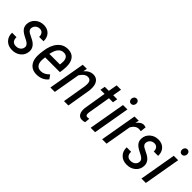

<svg xmlns="http://www.w3.org/2000/svg" viewBox="134 -1658 2604 2604"><g transform="rotate(45 1436.0 -355.5)"><path d="M286.6 -139.2Q293 -185.5 234.9 -216.3L169.4 -250.5Q118.7 -278.8 98.4 -310.5Q78.1 -342.3 80.6 -384.3Q84.5 -451.2 135.3 -495.1Q186 -539.1 259.3 -538.1Q330.1 -536.1 370.1 -491.5Q410.2 -446.8 407.2 -377.4H323.7Q324.7 -417 306.2 -439.7Q287.6 -462.4 254.4 -463.4Q216.8 -463.4 192.4 -442.1Q168 -420.9 163.1 -387.2Q157.2 -347.7 201.7 -322.3L284.2 -280.3Q375.5 -229.5 370.6 -145.5Q365.7 -73.7 313 -31Q260.3 11.7 184.6 9.8Q111.8 8.8 66.4 -37.8Q21 -84.5 23.9 -158.2L108.9 -157.7Q107.9 -111.8 128.9 -88.1Q149.9 -64.5 188.5 -64.5Q229 -64.5 255.6 -85Q282.2 -105.5 286.6 -139.2Z M655.3 9.8Q566.4 8.8 522.5 -54.2Q478.5 -117.2 490.2 -226.1L496.6 -278.3Q511.7 -401.4 571.5 -470.9Q631.3 -540.5 723.6 -538.1Q798.8 -536.1 836.7 -486.6Q874.5 -437 872.6 -347.2L868.2 -288.6L860.8 -238.3L577.6 -238.8Q571.3 -194.8 571.8 -169.9Q572.8 -120.6 596.2 -92.5Q619.6 -64.5 663.1 -64Q694.3 -63 724.9 -76.4Q755.4 -89.8 789.1 -123.5L828.6 -68.4Q797.4 -27.3 751.5 -8.3Q705.6 10.7 655.3 9.8ZM718.3 -464.4Q631.8 -468.3 597.2 -359.9L584 -312.5L786.6 -312L789.1 -324.7Q792 -347.2 792 -371.6Q790 -460.4 718.3 -464.4Z M1087.9 -528.8 1076.7 -471.2Q1134.3 -539.1 1207.5 -538.1Q1257.8 -537.6 1287.4 -503.9Q1316.9 -470.2 1320.8 -412.1Q1322.8 -378.4 1319.3 -346.2L1261.7 0H1177.7L1235.8 -347.7L1237.8 -386.2Q1237.8 -460.9 1176.3 -462.4Q1126 -463.9 1082.5 -405.3L1067.9 -384.3L1001.5 0H917L1008.8 -528.3Z M1615.7 -656.2 1593.3 -528.3H1670.9L1658.7 -458.5H1581.5L1525.9 -129.9L1524.9 -110.4Q1522.9 -68.8 1554.7 -68.8Q1566.4 -68.4 1589.8 -73.7L1582.5 0Q1555.2 9.8 1527.3 8.8Q1482.9 8.8 1460.4 -27.8Q1438 -64.5 1443.8 -131.3L1497.6 -458.5H1418.9L1431.6 -528.3H1509.3L1531.7 -656.2Z M1773.9 0H1689.5L1781.2 -528.3H1865.7ZM1800.8 -668Q1801.8 -689 1814.5 -704.6Q1827.1 -720.2 1849.1 -721.2Q1870.1 -722.2 1883.8 -707Q1897.5 -691.9 1896.5 -669.4Q1895.5 -647.9 1882.6 -632.6Q1869.6 -617.2 1847.7 -616.7Q1826.2 -615.7 1813 -630.9Q1799.8 -646 1800.8 -668Z M2202.6 -447.8Q2181.6 -452.1 2165 -452.1Q2101.1 -452.1 2059.6 -378.4L1994.1 0H1909.7L2001.5 -528.3L2083 -528.8L2071.3 -474.6Q2117.7 -540.5 2175.8 -539.1Q2187.5 -538.6 2211.9 -531.7Z M2484.9 -139.2Q2491.2 -185.5 2433.1 -216.3L2367.7 -250.5Q2316.9 -278.8 2296.6 -310.5Q2276.4 -342.3 2278.8 -384.3Q2282.7 -451.2 2333.5 -495.1Q2384.3 -539.1 2457.5 -538.1Q2528.3 -536.1 2568.4 -491.5Q2608.4 -446.8 2605.5 -377.4H2522Q2522.9 -417 2504.4 -439.7Q2485.8 -462.4 2452.6 -463.4Q2415 -463.4 2390.6 -442.1Q2366.2 -420.9 2361.3 -387.2Q2355.5 -347.7 2399.9 -322.3L2482.4 -280.3Q2573.7 -229.5 2568.8 -145.5Q2564 -73.7 2511.2 -31Q2458.5 11.7 2382.8 9.8Q2310.1 8.8 2264.6 -37.8Q2219.2 -84.5 2222.2 -158.2L2307.1 -157.7Q2306.2 -111.8 2327.1 -88.1Q2348.1 -64.5 2386.7 -64.5Q2427.2 -64.5 2453.9 -85Q2480.5 -105.5 2484.9 -139.2Z M2747.6 0H2663.1L2754.9 -528.3H2839.4ZM2774.4 -668Q2775.4 -689 2788.1 -704.6Q2800.8 -720.2 2822.8 -721.2Q2843.8 -722.2 2857.4 -707Q2871.1 -691.9 2870.1 -669.4Q2869.1 -647.9 2856.2 -632.6Q2843.3 -617.2 2821.3 -616.7Q2799.8 -615.7 2786.6 -630.9Q2773.4 -646 2774.4 -668Z"/></g></svg>

Font: TypoPRO Roboto
Style: Italic
Weight: 400
Italic angle: -12°
Designer: Google
Version: Version 2.136; 2016